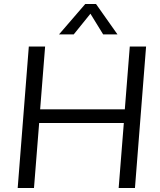

<svg xmlns="http://www.w3.org/2000/svg" viewBox="-20 -946 806 966"><path d="M715 -712 659 0H577L603 -327H177L151 0H69L125 -712H207L182 -396H608L633 -712ZM277 -773 409 -926H463L571 -773H499L435 -877L351 -773Z"/></svg>

Font: Muli
Style: Italic
Weight: 400
Italic angle: -4.541°
Designer: Vernon Adams
Foundry: Vernon Adams
Version: Version 2.001